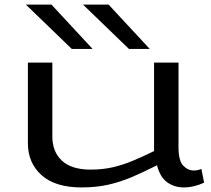

<svg xmlns="http://www.w3.org/2000/svg" viewBox="-20 -810 924 840"><path d="M337 10Q222 10 162 -43.5Q102 -97 102 -184V-536H209V-213Q209 -146 251 -107Q293 -68 376 -68Q429 -68 472.5 -78Q516 -88 559.5 -106Q603 -124 654 -149V-536H761V-165Q761 -107 781.5 -85.5Q802 -64 828 -64Q845 -64 861 -71L873 -11Q855 -2 831 4Q807 10 784 10Q743 10 711.5 -12.5Q680 -35 667 -87Q610 -58 558.5 -36Q507 -14 454 -2Q401 10 337 10ZM294 -596 93 -790H205L385 -596ZM544 -596 343 -790H455L635 -596Z"/></svg>

Font: Georama ExtraExtended
Style: Regular
Weight: 400
Width: 8
Designer: Jean-Baptiste Levee
Foundry: Production Type
Version: Version 1.000